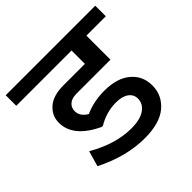

<svg xmlns="http://www.w3.org/2000/svg" viewBox="-178 -806 956 956"><g transform="rotate(-45 300.0 -328.0)"><path d="M323.6 -7.1Q192.6 -7.1 58.1 -75.8L81.4 -157.7Q200.2 -89 310.4 -89Q373.1 -89 406 -112Q438.8 -135 438.8 -171.4Q438.8 -200.2 414.8 -217.6Q390.8 -235.1 347.8 -235.1Q279.6 -235.1 219.4 -198.7H211.8Q74.8 -262.9 74.8 -364.5Q74.8 -413.5 112.5 -446.9Q150.2 -480.3 223 -480.3H374.1V-574.3H-15.2V-648.6H615.3V-574.3H478.8V-405H240.1Q206.3 -405 188.8 -389.5Q171.4 -374.1 171.4 -349.8Q171.4 -312.9 211.3 -289.7Q273.5 -317.5 347.8 -317.5Q436.3 -317.5 486.1 -276Q535.9 -234.6 535.9 -166.3Q535.9 -98.1 482.8 -52.6Q429.7 -7.1 323.6 -7.1Z"/></g></svg>

Font: Khula SemiBold
Style: Regular
Weight: 600
Designer: Erin McLaughlin, Steve Matteson
Version: Version 1.002;PS 1.0;hotconv 1.0.72;makeotf.lib2.5.5900; ttf